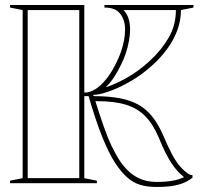

<svg xmlns="http://www.w3.org/2000/svg" viewBox="-20 -728 804 763"><path d="M603 15Q565 15 537 6.5Q509 -2 486 -22.5Q463 -43 439 -78Q426 -98 413 -124Q400 -150 386.5 -183.5Q373 -217 359.5 -257.5Q346 -298 332 -346H315V-20L365 -10V0H20V-10L70 -20V-688L20 -698V-708H315V-360Q321 -360 327 -361Q333 -362 339 -364Q359 -371 377.5 -387.5Q396 -404 412.5 -427.5Q429 -451 442 -478Q453 -500 461 -523Q469 -546 473 -568.5Q477 -591 477 -611Q477 -649 457.5 -673.5Q438 -698 395 -698V-708H749V-698L699 -688Q699 -645 684 -606Q669 -567 644 -533Q619 -499 588 -471Q547 -433 500.5 -406Q454 -379 414 -365Q374 -351 351 -351V-346Q410 -346 454 -338Q498 -330 530 -312Q562 -294 586 -263.5Q610 -233 629 -189Q648 -144 663.5 -115Q679 -86 694.5 -68Q710 -50 727 -38Q736 -32 745 -32V-22Q722 -4 697 3.5Q672 11 648 13Q624 15 603 15ZM471 -688Q485 -673 491 -653.5Q497 -634 497 -611Q497 -590 492.5 -565.5Q488 -541 480 -516.5Q472 -492 460 -469Q448 -444 433 -421Q418 -398 400 -381Q438 -393 485 -419.5Q532 -446 575 -486Q620 -527 649.5 -577Q679 -627 679 -688ZM359 -326Q377 -269 392.5 -224.5Q408 -180 424 -147Q440 -114 456 -89Q476 -60 498 -41.5Q520 -23 546 -14Q572 -5 603 -5Q674 -5 711 -24Q709 -26 706.5 -28.5Q704 -31 701 -33Q685 -47 669.5 -68Q654 -89 639.5 -117.5Q625 -146 611 -181Q588 -235 557 -266.5Q526 -298 480 -312Q434 -326 365 -326ZM90 -20H295V-688H90Z"/></svg>

Font: Kalnia Glaze Thin
Style: Bold
Weight: 700
Version: Version 1.110